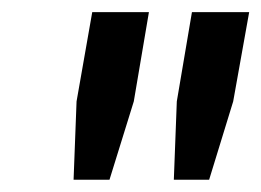

<svg xmlns="http://www.w3.org/2000/svg" viewBox="-20 -706 430 316"><path d="M101.1 -410.2 106 -539.1 131.8 -686H225.1L200.2 -539.1L160.2 -410.2ZM266.1 -410.2 271 -539.1 295.9 -686H390.1L363.8 -539.1L324.2 -410.2Z"/></svg>

Font: Archivo
Style: Italic
Weight: 400
Italic angle: -10°
Designer: Hector Gatti
Foundry: Omnibus-Type
Version: Version 2.001